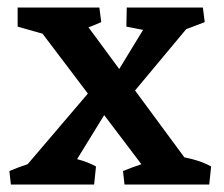

<svg xmlns="http://www.w3.org/2000/svg" viewBox="-20 -492 596 512"><path d="M398 0 64 -441 177 -472 525 0ZM24 0 34 -31 225 -255 267 -200 144 0ZM317 -223 279 -277 398 -472H488L483 -422ZM161 -383 27 -421V-472H192ZM156 -400 142 -472H245L250 -433Q228 -423 202 -414Q176 -405 156 -400ZM435 -398 317 -421 318 -472H481ZM432 -400 417 -472H521L526 -433Q503 -424 480 -415.5Q457 -407 432 -400ZM9 0 5 -36Q26 -45 57.5 -55.5Q89 -66 111 -72L99 0ZM113 0 130 -79Q157 -75 186 -67.5Q215 -60 236 -48L231 0ZM312 0 308 -36Q330 -45 361 -55.5Q392 -66 415 -72L440 0ZM420 0 437 -79Q464 -75 493 -67.5Q522 -60 543 -48L538 0Z"/></svg>

Font: Eczar Medium
Style: Regular
Weight: 500
Designer: Vaibhav Singh
Foundry: Rosetta Type Foundry
Version: Version 2.000